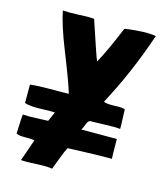

<svg xmlns="http://www.w3.org/2000/svg" viewBox="-105 -774 733 854"><g transform="rotate(15 261.0 -347.0)"><path d="M461 -249Q439 -252 394 -250Q337 -248 322 -248Q313 -244 308 -229Q300 -208 296 -203L295 -202H459Q459 -120 461 -111Q398 -112 258 -106Q248 -88 236 -55L215 0H214Q194 -4 148 -2Q94 1 74 -1H71Q71 2 106 -101Q97 -104 64 -104Q35 -103 22 -110V-111Q25 -193 27 -199Q50 -197 88 -199Q130 -201 143 -201L162 -244L161 -245Q155 -246 92 -244Q45 -243 23 -251V-336H25Q58 -340 112 -340Q181 -340 201 -341L200 -343Q186 -391 134 -521Q91 -629 79 -692Q103 -690 151 -692Q198 -695 223 -692Q278 -526 285 -512Q317 -570 364 -683Q365 -684 366 -684L368 -685Q461 -698 508 -689Q446 -506 361 -348Q369 -341 409 -342Q450 -344 458 -339L459 -338Q463 -241 461 -250Z"/></g></svg>

Font: Londrina Solid
Style: Regular
Weight: 400
Designer: Marcelo Magalhaes
Foundry: Marcelo Magalh„es
Version: Version 1.001 2011